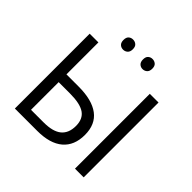

<svg xmlns="http://www.w3.org/2000/svg" viewBox="-206 -1017 1203 1203"><g transform="rotate(45 396.0 -415.0)"><path d="M91.3 0V-663.1H168.5V-379.9H276.9Q395 -379.9 457 -333.5Q519 -287.1 519 -193.4Q519 -99.6 460.4 -49.8Q401.9 0 289.1 0ZM168.5 -65.9H280.3Q362.3 -65.9 400.9 -97.9Q439.5 -129.9 439.5 -193.4Q439.5 -255.4 398.9 -283.2Q358.4 -311 267.6 -311H168.5ZM701.2 0H624V-663.1H701.2ZM268.6 -785.2Q268.6 -808.6 280.5 -819.1Q292.5 -829.6 309.6 -829.6Q326.7 -829.6 339.1 -819.1Q351.6 -808.6 351.6 -785.2Q351.6 -762.2 339.1 -751.2Q326.7 -740.2 309.6 -740.2Q292.5 -740.2 280.5 -751.2Q268.6 -762.2 268.6 -785.2ZM441.4 -785.2Q441.4 -808.6 453.4 -819.1Q465.3 -829.6 481.9 -829.6Q499 -829.6 511.5 -819.1Q523.9 -808.6 523.9 -785.2Q523.9 -762.2 511.5 -751.2Q499 -740.2 481.9 -740.2Q465.3 -740.2 453.4 -751.2Q441.4 -762.2 441.4 -785.2Z"/></g></svg>

Font: Bpm'online Open Sans
Style: Regular
Weight: 400
Foundry: Ascender Corporation
Version: Version 1.10